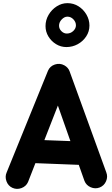

<svg xmlns="http://www.w3.org/2000/svg" viewBox="-20 -1123 712 1221"><path d="M59.6 71.8Q32.2 59.6 21.2 30Q10.3 0.5 22.5 -26.9L285.2 -673.3Q297.9 -702.6 329.3 -712.9Q360.8 -723.1 389.2 -707.5Q414.1 -693.4 422.4 -669.9L655.8 -27.3Q667 1 654.5 29.5Q642.1 58.1 613.8 69.3Q585.4 80.1 556.9 67.9Q528.3 55.7 517.1 27.3L481 -74.7L205.1 -85.4L158.2 34.7Q146 62 116.7 73Q87.4 84 59.6 71.8ZM348.1 -451.7 262.2 -231.9 427.7 -225.6ZM548.8 -960.4Q548.8 -922.9 528.3 -891.6Q507.8 -860.4 474.4 -842Q440.9 -823.7 401.9 -823.7Q366.7 -823.7 336.4 -842.3Q306.2 -860.8 287.8 -891.1Q269.5 -921.4 269.5 -957Q269.5 -995.6 289.1 -1028.8Q308.6 -1062 340.6 -1082.5Q372.6 -1103 408.7 -1103Q447.8 -1103 479.5 -1082.8Q511.2 -1062.5 530 -1029.8Q548.8 -997.1 548.8 -960.4ZM462.9 -961.9Q462.9 -982.9 446.8 -1000Q430.7 -1017.1 408.7 -1017.1Q389.6 -1017.1 372.6 -999.5Q355.5 -981.9 355.5 -959.5Q355.5 -939.9 370.6 -924.8Q385.7 -909.7 404.8 -909.7Q428.7 -909.7 445.8 -925.8Q462.9 -941.9 462.9 -961.9Z"/></svg>

Font: Mikhak-DS1-FD ExtraBold
Style: Regular
Weight: 800
Designer: Amin Abedi
Version: Version 3.2